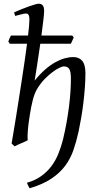

<svg xmlns="http://www.w3.org/2000/svg" viewBox="-20 -762 539 1026"><path d="M138.7 244.1 134.8 237.8Q132.8 234.4 130.6 230.2Q128.4 226.1 126.7 221.9Q125 217.8 124.5 214.4Q168 202.1 199.7 179.4Q231.4 156.7 254.2 126.7Q276.9 96.7 291.7 60.1Q306.6 23.4 316.9 -17.6Q328.1 -64 336.2 -109.9Q344.2 -155.8 349.4 -197.8Q354.5 -239.7 356.7 -276.6Q358.9 -313.5 358.9 -341.8Q358.9 -360.8 356.7 -373.5Q354.5 -386.2 349.9 -393.6Q345.2 -400.9 337.9 -404.1Q330.6 -407.2 319.8 -407.2Q313.5 -407.2 297.4 -399.7Q281.2 -392.1 260.5 -376.7Q239.7 -361.3 217.5 -338.4Q195.3 -315.4 176.8 -284.2Q163.6 -260.7 154.8 -225.8Q146 -190.9 139.2 -147Q134.8 -120.1 132.3 -99.6Q129.9 -79.1 128.7 -63.2Q127.4 -47.4 127.2 -34.9Q127 -22.5 127.9 -12.2Q121.6 -8.8 112.1 -4.6Q102.5 -0.5 92.5 3.9Q82.5 8.3 73.2 12.5Q64 16.6 58.1 20L42 4.9Q46.4 -20.5 52.7 -58.6Q59.1 -96.7 66.4 -142.1Q73.7 -187.5 81.5 -237.8L97.2 -338.9Q105 -389.6 112.1 -438.2Q119.1 -486.8 124.5 -528.3H32.2L24.4 -540.5Q26.9 -547.9 30.8 -556.6Q34.7 -565.4 38.6 -572.3H129.9Q133.3 -601.6 135.3 -623Q137.2 -644.5 137.2 -657.2Q137.2 -668.5 135.5 -675Q133.8 -681.6 131.1 -684.8Q128.4 -688 124.8 -689Q121.1 -689.9 117.2 -689.9Q112.3 -689.9 103.3 -687.7Q94.2 -685.5 84.5 -683.1Q73.2 -680.2 61 -676.8L55.2 -695.8Q75.7 -705.1 96.4 -713.4Q117.2 -721.7 135.3 -728Q153.3 -734.4 167 -738.3Q180.7 -742.2 187 -742.2Q200.7 -742.2 208.3 -733.4Q215.8 -724.6 215.8 -702.1Q215.8 -695.3 214.6 -682.4Q213.4 -669.4 211.4 -652.6Q209.5 -635.7 206.8 -615.2Q204.1 -594.7 201.2 -572.3H366.2L374 -561.5L358.9 -528.3H195.3Q190.9 -498.5 186.5 -469Q182.1 -439.5 178.2 -413.3Q174.3 -387.2 170.7 -365.7Q167 -344.2 165 -331.1Q193.4 -366.2 221.2 -390.4Q249 -414.6 275.4 -429.2Q301.8 -443.8 325.9 -450.4Q350.1 -457 372.1 -457Q402.8 -457 419.7 -436.5Q436.5 -416 436.5 -371.1Q436.5 -335.4 433.6 -295.4Q430.7 -255.4 425.8 -214.4Q420.9 -173.3 414.1 -133.5Q407.2 -93.8 399.9 -59.1Q388.2 -5.9 372.3 40.3Q356.4 86.4 327.9 124.5Q299.3 162.6 254.2 192.9Q209 223.1 138.7 244.1Z"/></svg>

Font: Gentium Plus CyrE
Style: Italic
Weight: 400
Italic angle: -8°
Designer: J. Victor Gaultney, Annie Olsen, Iska Routamaa, Becca Hirsbrunner
Foundry: SIL International
Version: Version 5.000